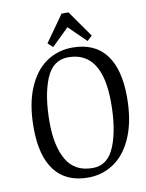

<svg xmlns="http://www.w3.org/2000/svg" viewBox="-91 -880 729 957"><g transform="rotate(-10 273.5 -402.0)"><path d="M537 -350Q537 -232 502.5 -150Q468 -68 409 -28Q350 12 278 12Q166 12 109 -62.5Q52 -137 52 -279Q52 -398 86.5 -479.5Q121 -561 179.5 -600.5Q238 -640 311 -640Q423 -640 480 -566Q537 -492 537 -350ZM135 -292Q135 -172 176 -101.5Q217 -31 308 -31Q385 -31 419.5 -116.5Q454 -202 454 -337Q454 -596 282 -596Q204 -596 169.5 -511.5Q135 -427 135 -292ZM417 -682 392 -659 305 -744 218 -659 193 -682 288 -816H323Z"/></g></svg>

Font: Gupter
Style: Regular
Weight: 400
Designer: Octavio Pardo
Version: Version 1.000